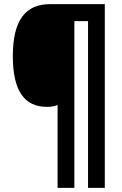

<svg xmlns="http://www.w3.org/2000/svg" viewBox="-20 -780 587 927"><path d="M486 127V-760H222C103 -760 42 -683 42 -509C42 -339 99 -264 207 -264C228 -264 243 -267 258 -273V127H339V-678H405V127Z"/></svg>

Font: Noto Sans Georgian Condensed ExtraBold
Style: Regular
Weight: 800
Width: 3
Designer: Monotype Design Team, Akaki Razmadze
Foundry: Google LLC
Version: Version 2.005